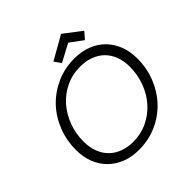

<svg xmlns="http://www.w3.org/2000/svg" viewBox="-226 -1057 1241 1241"><g transform="rotate(-45 394.0 -436.5)"><path d="M755 -419Q755 -330 724 -252.5Q693 -175 638 -117Q583 -59 508 -26Q433 7 345 7Q279 7 226 -14Q173 -35 135 -73Q97 -111 76.5 -163.5Q56 -216 56 -280Q56 -369 87 -447Q118 -525 173 -582.5Q228 -640 303.5 -673.5Q379 -707 467 -707Q533 -707 586 -686Q639 -665 676.5 -627Q714 -589 734.5 -536Q755 -483 755 -419ZM129 -285Q129 -232 145 -189.5Q161 -147 190.5 -117.5Q220 -88 262 -72Q304 -56 355 -56Q427 -56 487 -85Q547 -114 590.5 -163Q634 -212 658.5 -277.5Q683 -343 683 -415Q683 -468 667 -510.5Q651 -553 621 -582.5Q591 -612 549 -627.5Q507 -643 456 -643Q384 -643 323.5 -614Q263 -585 220 -535.5Q177 -486 153 -421.5Q129 -357 129 -285ZM639 -788 599 -742 511 -807 389 -742 357 -788 519 -880Z"/></g></svg>

Font: SVN-Poppins Light
Style: Italic
Weight: 300
Italic angle: -10°
Designer: Ninad Kale (Devanagari), Jonny Pinhorn (Latin)
Foundry: Indian Type Foundry
Version: Version 3.002 2017; ttfautohint (v1.8.3)